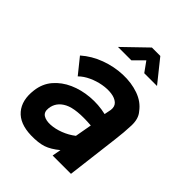

<svg xmlns="http://www.w3.org/2000/svg" viewBox="-200 -794 904 904"><g transform="rotate(45 251.5 -342.5)"><path d="M167 5Q90 3 54 -39.5Q18 -82 27 -154Q33 -204 63 -239Q93 -274 138 -294Q183 -314 236 -318.5Q289 -323 341 -311L348 -346Q351 -371 335.5 -384.5Q320 -398 293.5 -401.5Q267 -405 236 -399.5Q205 -394 175.5 -380.5Q146 -367 126 -347L64 -424Q106 -461 160.5 -481Q215 -501 270.5 -503Q326 -505 373 -488.5Q420 -472 447 -435Q470 -409 468.5 -362.5Q467 -316 460 -261L428 0H306L314 -44Q279 -15 248 -4.5Q217 6 167 5ZM318 -143 333 -227Q230 -235 185 -212Q140 -189 135 -143Q132 -116 149.5 -105Q167 -94 196.5 -95.5Q226 -97 258.5 -109.5Q291 -122 318 -143ZM162 -579 277 -690H333L422 -579H337L301 -629L251 -579Z"/></g></svg>

Font: Kulim Park
Style: Bold Italic
Weight: 700
Italic angle: -8°
Designer: Noponies / Dale Sattler
Foundry: Noponies
Version: Version 1.000; ttfautohint (v1.8.3)